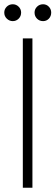

<svg xmlns="http://www.w3.org/2000/svg" viewBox="-30 -880 260 900"><path d="M77 0V-700H122V0ZM30 -781Q14 -781 2 -792.5Q-10 -804 -10 -821Q-10 -837 1.5 -848.5Q13 -860 30 -860Q46 -860 57.5 -848.5Q69 -837 69 -821Q69 -804 57.5 -792.5Q46 -781 30 -781ZM172 -781Q155 -781 143.5 -792.5Q132 -804 132 -821Q132 -837 143.5 -848.5Q155 -860 172 -860Q188 -860 199 -848.5Q210 -837 210 -821Q210 -804 199 -792.5Q188 -781 172 -781Z"/></svg>

Font: DM Sans 18pt ExtraLight
Style: Regular
Weight: 250
Designer: Colophon Foundry, Jonny Pinhorn
Foundry: Colophon Foundry
Version: Version 4.004;gftools[0.9.30]